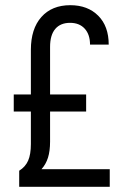

<svg xmlns="http://www.w3.org/2000/svg" viewBox="-20 -720 476 740"><path d="M403 -68V0H54V-62Q78 -77 88.5 -101Q99 -125 99 -165V-290H33V-356H99V-528Q99 -609 139.5 -654.5Q180 -700 251 -700Q318 -700 358.5 -659.5Q399 -619 399 -548H327Q327 -587 306.5 -609.5Q286 -632 250 -632Q213 -632 193 -608.5Q173 -585 173 -539V-356H312V-290H173V-174Q173 -138 165 -112.5Q157 -87 140 -68Z"/></svg>

Font: D-DIN
Style: Regular
Weight: 400
Designer: Charles Nix
Foundry: Datto Inc.
Version: Version 1.00